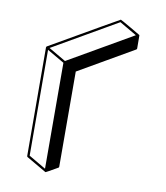

<svg xmlns="http://www.w3.org/2000/svg" viewBox="-97 -913 925 1069"><g transform="rotate(10 366.0 -378.5)"><path d="M233.9 75.2Q232.9 75.2 232.4 74.7H231.4L120.6 10.3Q117.2 8.3 117.2 4.4L115.2 -609.4H115.7V-609.9Q115.7 -613.3 118.7 -615.2Q497.1 -833.5 499 -833.5Q501 -833.5 557.6 -800.8L613.3 -768.1H613.8L614.3 -767.1L615.2 -766.1Q615.2 -765.1 615.7 -764.6L616.2 -690.9Q615.7 -687 612.8 -685.1L301.8 -505.4L303.2 32.2Q303.2 36.1 300.3 38.1Q235.8 75.2 233.9 75.2ZM227.1 57.1 225.6 -541.5 128.9 -597.7 130.4 0.5ZM232.4 -552.7 596.2 -762.7 499 -819.3 135.3 -609.4Z"/></g></svg>

Font: 3D Isometric
Style: Bold
Weight: 700
Designer: GGBotNet
Foundry: GGBotNet
Version: 1.14